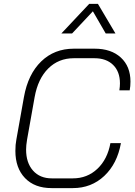

<svg xmlns="http://www.w3.org/2000/svg" viewBox="-20 -958 693 986"><path d="M59 -183Q59 -216 64 -241L103 -460Q124 -577 191.5 -642.5Q259 -708 359 -708H466Q551 -708 600.5 -662.5Q650 -617 650 -539Q650 -515 646 -494H593Q596 -514 596 -530Q596 -590 561 -624.5Q526 -659 465 -659H359Q281 -659 228 -606.5Q175 -554 158 -460L119 -241Q114 -211 114 -190Q114 -122 149.5 -82Q185 -42 246 -42H354Q428 -42 480 -91Q532 -140 547 -223H601Q582 -117 515.5 -54.5Q449 8 354 8H245Q158 8 108.5 -43.5Q59 -95 59 -183ZM438 -938H483L573 -786H523L457 -900L350 -786H295Z"/></svg>

Font: Bai Jamjuree Light
Style: Italic
Weight: 300
Italic angle: -10°
Version: Version 1.000; ttfautohint (v1.6)